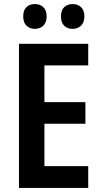

<svg xmlns="http://www.w3.org/2000/svg" viewBox="-20 -931 504 951"><path d="M417 0H74V-714H417V-607H200V-425H403V-318H200V-108H417ZM95 -850Q95 -881 111.5 -896Q128 -911 153 -911Q178 -911 194.5 -895.5Q211 -880 211 -850Q211 -820 194.5 -804Q178 -788 153 -788Q128 -788 111.5 -803.5Q95 -819 95 -850ZM282 -850Q282 -881 298.5 -896Q315 -911 340 -911Q365 -911 381.5 -895.5Q398 -880 398 -850Q398 -820 381.5 -804Q365 -788 340 -788Q314 -788 298 -803.5Q282 -819 282 -850Z"/></svg>

Font: Noto Sans Bengali Condensed SemiBold
Style: Regular
Weight: 600
Width: 3
Designer: Joana Ranito - Universal Thirst; Jelle Bosma - Monotype Design Team
Foundry: Universal Thirst ehf.
Version: Version 3.000; ttfautohint (v1.8.4.7-5d5b)